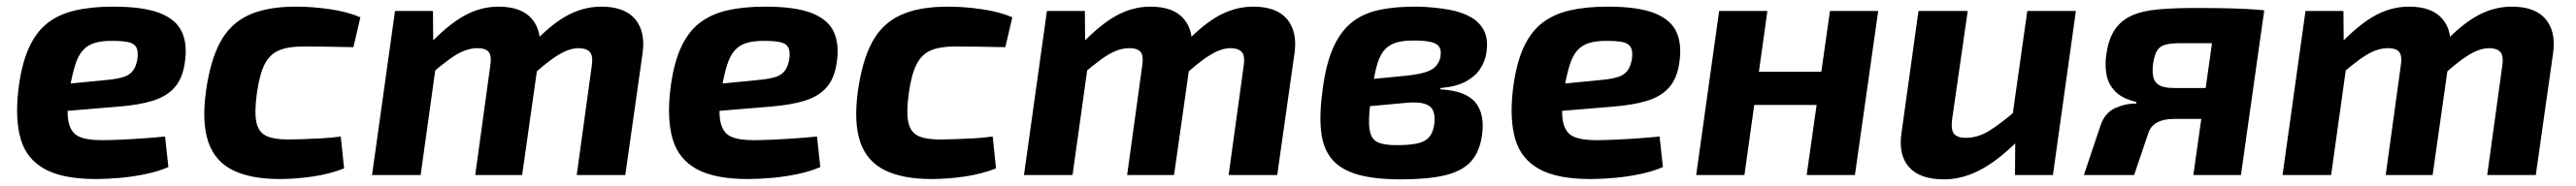

<svg xmlns="http://www.w3.org/2000/svg" viewBox="-20 -527 7740 560"><path d="M320 -507Q411 -507 460.5 -487.5Q510 -468 527 -430Q544 -392 535 -336Q528 -290 504.5 -263.5Q481 -237 440 -224Q399 -211 336 -206L84 -185L95 -266L308 -287Q335 -290 352 -295.5Q369 -301 379 -313.5Q389 -326 393 -350Q396 -374 389 -385.5Q382 -397 364 -400.5Q346 -404 316 -404Q285 -404 264 -397.5Q243 -391 229 -375.5Q215 -360 206 -331.5Q197 -303 189 -258Q179 -193 186 -160Q193 -127 217 -116Q241 -105 284 -105Q308 -105 342 -106.5Q376 -108 411.5 -110.5Q447 -113 476 -116L486 -24Q456 -11 418 -3Q380 5 341 8.5Q302 12 268 12Q169 12 114.5 -18Q60 -48 42.5 -107.5Q25 -167 35 -255Q44 -331 65.5 -380Q87 -429 121.5 -456.5Q156 -484 205.5 -495.5Q255 -507 320 -507Z M870 -507Q917 -507 970 -499.5Q1023 -492 1063 -475L1042 -385Q998 -386 958 -386.5Q918 -387 890 -387Q845 -387 817.5 -375Q790 -363 775 -333Q760 -303 752 -247Q744 -189 750.5 -159Q757 -129 780 -118Q803 -107 846 -107Q864 -107 890 -108Q916 -109 946 -110.5Q976 -112 1004 -116L1014 -20Q971 -3 919.5 4.5Q868 12 820 12Q734 12 680 -14.5Q626 -41 606 -99.5Q586 -158 599 -253Q612 -345 642 -400.5Q672 -456 727 -481.5Q782 -507 870 -507Z M1281 -494 1282 -380 1295 -366 1244 0H1098L1167 -494ZM1478 -507Q1547 -507 1578.5 -470Q1610 -433 1601 -367L1549 0H1408L1453 -327Q1458 -358 1449 -370Q1440 -382 1414 -382Q1396 -382 1376 -374.5Q1356 -367 1331 -349Q1306 -331 1271 -301L1252 -374Q1314 -443 1367 -475Q1420 -507 1478 -507ZM1787 -507Q1857 -507 1888.5 -469.5Q1920 -432 1911 -367L1859 0H1713L1758 -327Q1763 -360 1752 -371Q1741 -382 1719 -382Q1702 -382 1683 -374.5Q1664 -367 1639.5 -349.5Q1615 -332 1580 -301L1561 -374Q1623 -444 1676 -475.5Q1729 -507 1787 -507Z M2279 -507Q2370 -507 2419.5 -487.5Q2469 -468 2486 -430Q2503 -392 2494 -336Q2487 -290 2463.5 -263.5Q2440 -237 2399 -224Q2358 -211 2295 -206L2043 -185L2054 -266L2267 -287Q2294 -290 2311 -295.5Q2328 -301 2338 -313.5Q2348 -326 2352 -350Q2355 -374 2348 -385.5Q2341 -397 2323 -400.5Q2305 -404 2275 -404Q2244 -404 2223 -397.5Q2202 -391 2188 -375.5Q2174 -360 2165 -331.5Q2156 -303 2148 -258Q2138 -193 2145 -160Q2152 -127 2176 -116Q2200 -105 2243 -105Q2267 -105 2301 -106.5Q2335 -108 2370.5 -110.5Q2406 -113 2435 -116L2445 -24Q2415 -11 2377 -3Q2339 5 2300 8.5Q2261 12 2227 12Q2128 12 2073.5 -18Q2019 -48 2001.5 -107.5Q1984 -167 1994 -255Q2003 -331 2024.5 -380Q2046 -429 2080.5 -456.5Q2115 -484 2164.5 -495.5Q2214 -507 2279 -507Z M2829 -507Q2876 -507 2929 -499.5Q2982 -492 3022 -475L3001 -385Q2957 -386 2917 -386.5Q2877 -387 2849 -387Q2804 -387 2776.5 -375Q2749 -363 2734 -333Q2719 -303 2711 -247Q2703 -189 2709.5 -159Q2716 -129 2739 -118Q2762 -107 2805 -107Q2823 -107 2849 -108Q2875 -109 2905 -110.5Q2935 -112 2963 -116L2973 -20Q2930 -3 2878.5 4.5Q2827 12 2779 12Q2693 12 2639 -14.5Q2585 -41 2565 -99.5Q2545 -158 2558 -253Q2571 -345 2601 -400.5Q2631 -456 2686 -481.5Q2741 -507 2829 -507Z M3240 -494 3241 -380 3254 -366 3203 0H3057L3126 -494ZM3437 -507Q3506 -507 3537.5 -470Q3569 -433 3560 -367L3508 0H3367L3412 -327Q3417 -358 3408 -370Q3399 -382 3373 -382Q3355 -382 3335 -374.5Q3315 -367 3290 -349Q3265 -331 3230 -301L3211 -374Q3273 -443 3326 -475Q3379 -507 3437 -507ZM3746 -507Q3816 -507 3847.5 -469.5Q3879 -432 3870 -367L3818 0H3672L3717 -327Q3722 -360 3711 -371Q3700 -382 3678 -382Q3661 -382 3642 -374.5Q3623 -367 3598.5 -349.5Q3574 -332 3539 -301L3520 -374Q3582 -444 3635 -475.5Q3688 -507 3746 -507Z M4245 -507Q4294 -505 4333.5 -498Q4373 -491 4400.5 -475Q4428 -459 4440.5 -432.5Q4453 -406 4446 -365Q4442 -341 4427.5 -319Q4413 -297 4384.5 -281.5Q4356 -266 4309 -262L4308 -258Q4385 -254 4414 -218Q4443 -182 4433 -117Q4425 -66 4397.5 -38Q4370 -10 4319 1.5Q4268 13 4190 13Q4112 13 4061.5 -1Q4011 -15 3983.5 -46.5Q3956 -78 3950 -131Q3944 -184 3955 -261Q3965 -336 3986.5 -384Q4008 -432 4042 -459.5Q4076 -487 4126.5 -497.5Q4177 -508 4245 -507ZM4227 -405Q4192 -405 4170.5 -397Q4149 -389 4136.5 -372Q4124 -355 4116.5 -326.5Q4109 -298 4103 -255Q4095 -202 4094 -169Q4093 -136 4100.5 -119Q4108 -102 4127 -96Q4146 -90 4177 -90Q4215 -90 4238.5 -95Q4262 -100 4274 -113.5Q4286 -127 4290 -153Q4293 -178 4286.5 -193.5Q4280 -209 4259.5 -215Q4239 -221 4201 -217L4082 -206L4092 -288L4205 -299Q4242 -303 4263 -309.5Q4284 -316 4294 -327Q4304 -338 4308 -353Q4312 -374 4305.5 -385Q4299 -396 4280 -400.5Q4261 -405 4227 -405Z M4811 -507Q4902 -507 4951.5 -487.5Q5001 -468 5018 -430Q5035 -392 5026 -336Q5019 -290 4995.5 -263.5Q4972 -237 4931 -224Q4890 -211 4827 -206L4575 -185L4586 -266L4799 -287Q4826 -290 4843 -295.5Q4860 -301 4870 -313.5Q4880 -326 4884 -350Q4887 -374 4880 -385.5Q4873 -397 4855 -400.5Q4837 -404 4807 -404Q4776 -404 4755 -397.5Q4734 -391 4720 -375.5Q4706 -360 4697 -331.5Q4688 -303 4680 -258Q4670 -193 4677 -160Q4684 -127 4708 -116Q4732 -105 4775 -105Q4799 -105 4833 -106.5Q4867 -108 4902.5 -110.5Q4938 -113 4967 -116L4977 -24Q4947 -11 4909 -3Q4871 5 4832 8.5Q4793 12 4759 12Q4660 12 4605.5 -18Q4551 -48 4533.5 -107.5Q4516 -167 4526 -255Q4535 -331 4556.5 -380Q4578 -429 4612.5 -456.5Q4647 -484 4696.5 -495.5Q4746 -507 4811 -507Z M5291 -494 5222 0H5077L5146 -494ZM5462 -311 5448 -211H5245L5259 -311ZM5624 -494 5554 0H5409L5479 -494Z M5893 -494 5846 -167Q5842 -136 5852 -124Q5862 -112 5887 -112Q5922 -112 5955.5 -132Q5989 -152 6040 -196L6062 -122Q5997 -53 5939 -20Q5881 13 5822 13Q5749 13 5716.5 -24Q5684 -61 5694 -127L5745 -494ZM6218 -494 6149 0H6035L6036 -134L6023 -147L6072 -494Z M6580 -503Q6613 -503 6648.5 -502.5Q6684 -502 6719.5 -500.5Q6755 -499 6784 -496L6762 -394Q6758 -396 6739.5 -396.5Q6721 -397 6691 -397Q6661 -397 6621 -397Q6581 -397 6534 -397Q6504 -397 6487 -392.5Q6470 -388 6462 -374.5Q6454 -361 6450 -336Q6447 -312 6450.5 -295.5Q6454 -279 6468.5 -270.5Q6483 -262 6514 -262H6740L6733 -171Q6718 -170 6692 -169.5Q6666 -169 6623.5 -169Q6581 -169 6513 -169Q6482 -169 6462.5 -158.5Q6443 -148 6436 -127L6393 0H6242L6292 -149Q6305 -188 6337 -202Q6369 -216 6399 -215L6400 -220Q6357 -230 6336 -252Q6315 -274 6310 -302.5Q6305 -331 6309 -359Q6315 -407 6333.5 -435.5Q6352 -464 6383.5 -479Q6415 -494 6463.5 -498.5Q6512 -503 6580 -503ZM6784 -496 6714 0H6571L6641 -496Z M7022 -494 7023 -380 7036 -366 6985 0H6839L6908 -494ZM7219 -507Q7288 -507 7319.5 -470Q7351 -433 7342 -367L7290 0H7149L7194 -327Q7199 -358 7190 -370Q7181 -382 7155 -382Q7137 -382 7117 -374.5Q7097 -367 7072 -349Q7047 -331 7012 -301L6993 -374Q7055 -443 7108 -475Q7161 -507 7219 -507ZM7528 -507Q7598 -507 7629.5 -469.5Q7661 -432 7652 -367L7600 0H7454L7499 -327Q7504 -360 7493 -371Q7482 -382 7460 -382Q7443 -382 7424 -374.5Q7405 -367 7380.5 -349.5Q7356 -332 7321 -301L7302 -374Q7364 -444 7417 -475.5Q7470 -507 7528 -507Z"/></svg>

Font: Exo 2
Style: Bold Italic
Weight: 700
Italic angle: -8°
Designer: Natanael Gama
Foundry: Natanael Gama
Version: Version 2.010